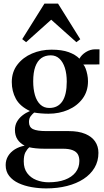

<svg xmlns="http://www.w3.org/2000/svg" viewBox="-20 -804 579 1067"><path d="M237 243Q196 243 156 236Q116 229 83.5 214Q51 199 31.2 174Q11.5 149 11.5 113.5Q11.5 85.5 25 63.2Q38.5 41 62.5 26Q86.5 11 117 5.5Q91 -8 77 -29.5Q63 -51 63 -82.5Q63 -107.5 74.2 -127.5Q85.5 -147.5 104.5 -162.5Q123.5 -177.5 146.5 -187Q91 -213 68.2 -255Q45.5 -297 45.5 -348Q45.5 -404 76.5 -444.5Q107.5 -485 157.8 -506.5Q208 -528 266 -528Q324 -528 361.8 -514.2Q399.5 -500.5 421.5 -478Q433 -499.5 457.5 -514.8Q482 -530 509.5 -530H533L532.5 -446L443 -445.5Q450.5 -437.5 456 -422.8Q461.5 -408 465.2 -389.8Q469 -371.5 469 -352Q469 -296.5 439 -256Q409 -215.5 359.2 -193.8Q309.5 -172 249.5 -172Q229.5 -172 208 -173.8Q186.5 -175.5 170 -178.5Q160 -170.5 150.5 -158.2Q141 -146 141 -126Q141 -97.5 163.2 -86.5Q185.5 -75.5 238 -75.5H362Q416.5 -75.5 453.2 -60.2Q490 -45 508.5 -17.8Q527 9.5 527 45.5Q527 92 505.2 128.5Q483.5 165 444.5 190.5Q405.5 216 352.5 229.5Q299.5 243 237 243ZM250 209Q302.5 209 340.8 194.8Q379 180.5 400 153.8Q421 127 421 90.5Q421 69 412.8 54Q404.5 39 384.2 30.8Q364 22.5 329 22.5H226.5Q200 22.5 178.8 20.2Q157.5 18 143 14.5Q130.5 25 121.2 42.5Q112 60 112 93Q112 132.5 131.2 158.2Q150.5 184 182.2 196.5Q214 209 250 209ZM254 -204Q301.5 -204 326.2 -240.5Q351 -277 351 -350.5Q351 -394 340.5 -426.8Q330 -459.5 310.2 -478Q290.5 -496.5 262 -496.5Q231 -496.5 209.2 -480.8Q187.5 -465 176 -433Q164.5 -401 164.5 -352Q164.5 -309 174.2 -275.5Q184 -242 204 -223Q224 -204 254 -204ZM125 -569.5 103.5 -586.5 227 -784H302.5L426 -586L404.5 -569.5L264.5 -694.5Z"/></svg>

Font: Merriweather 120pt SemiBold
Style: Regular
Weight: 600
Version: Version 2.100